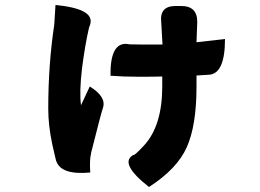

<svg xmlns="http://www.w3.org/2000/svg" viewBox="-20 -642 1040 768"><path d="M705 -618Q770 -618 769 -553L766 -473L880 -486Q880 -346 815 -343L766 -340V-295Q766 -140 727 -53Q689 33 576 106Q455 11 513 -22Q516 -17 556 -60Q629 -139 629 -296V-336Q599 -335 537 -335Q474 -335 422 -339Q420 -474 490 -466Q492 -464 541 -464H630L625 -552Q617 -618 682 -618ZM202 -622Q359 -607 341 -545L336 -531Q320 -462 308 -368Q297 -274 304 -221L339 -296Q406 -255 392 -211Q385 -192 345 -33Q340 -10 340 7Q340 11 340 26Q341 41 341 48Q224 59 205 2Q206 10 189 -65Q173 -141 173 -207Q173 -385 197 -543L202 -622Z"/></svg>

Font: Swei Half Moon CJK SC
Style: Black
Weight: 900
Version: Version 2.071